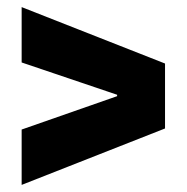

<svg xmlns="http://www.w3.org/2000/svg" viewBox="-20 -602 526 541"><path d="M41 -81V-237L310 -331V-335L41 -426V-582L445 -423V-240Z"/></svg>

Font: Bricolage Grotesque 96pt ExtraBold
Style: Regular
Weight: 800
Designer: Mathieu Triay
Foundry: Atelier Triay
Version: Version 1.001;gftools[0.9.33.dev8+g029e19f]